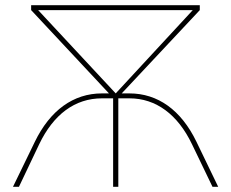

<svg xmlns="http://www.w3.org/2000/svg" viewBox="-20 -720 891 740"><path d="M114 -173 30 0H53L131 -164C186 -279 269 -341 373 -341H416V0H436V-341H479C581 -341 665 -279 720 -164L799 0H821L737 -174C678 -296 588 -360 479 -360H449L750 -681V-700H100V-681L400 -360H373C263 -360 173 -295 114 -173ZM426 -360 127 -681H723Z"/></svg>

Font: Chess Sans Thin
Style: Regular
Weight: 100
Designer: Wolf Bōese
Foundry: Wolf Bōese
Version: Version 7.223;Glyphs 3.3 (3306)